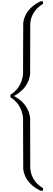

<svg xmlns="http://www.w3.org/2000/svg" viewBox="-20 -1770 846 3039"><path d="M661 1243 655 1249H622L604 1240Q480 1179 410 1075Q361 1001 348 909Q346 897 346 499L345 98L343 82Q340 52 332 24Q313 -53 267.5 -117Q222 -181 157 -223Q155 -225 152 -227Q149 -229 148.5 -230Q148 -231 146.5 -232.5Q145 -234 144.5 -236.5Q144 -239 144 -242Q144 -245 144 -250Q144 -254 144 -256.5Q144 -259 144 -261.5Q144 -264 145 -265.5Q146 -267 146 -268Q146 -269 147.5 -270Q149 -271 150 -272Q151 -273 153 -275Q155 -277 157 -278Q222 -320 267.5 -384Q313 -448 332 -525Q340 -553 343 -583L345 -600L346 -1001Q346 -1398 348 -1410Q355 -1459 371 -1500Q413 -1610 520 -1689Q553 -1714 600 -1739L622 -1750H655L661 -1744V-1727V-1715Q661 -1706 651 -1702Q602 -1675 560.5 -1630Q519 -1585 495 -1533Q465 -1470 459 -1398Q458 -1389 458 -1001Q458 -614 457 -605Q446 -477 356 -370Q281 -290 202 -251Q261 -215 301 -185Q325 -165 356 -131Q446 -24 457 104Q458 113 458 501Q458 888 459 897Q469 1017 543 1108Q569 1141 602 1167Q625 1187 651 1201Q661 1205 661 1214V1226Z"/></svg>

Font: KaTeX_Size4
Style: Regular
Weight: 400
Version: Version 1.1; ttfautohint (v1.3)